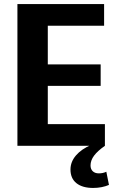

<svg xmlns="http://www.w3.org/2000/svg" viewBox="-20 -720 575 948"><path d="M183 -107H498V0H66V-700H494V-593H183L216 -676V-344L183 -402H477V-296H183L216 -354V-24ZM440 208Q387 208 357.5 184.5Q328 161 328 117Q328 79 355 47.5Q382 16 431 -5L498 0Q462 25 444.5 48.5Q427 72 427 97Q427 115 438 125.5Q449 136 468 136Q488 136 505 128L518 193Q502 200 482 204Q462 208 440 208Z"/></svg>

Font: Pathway Extreme SemiCondensed
Style: Bold
Weight: 700
Width: 4
Version: Version 1.001;gftools[0.9.26]